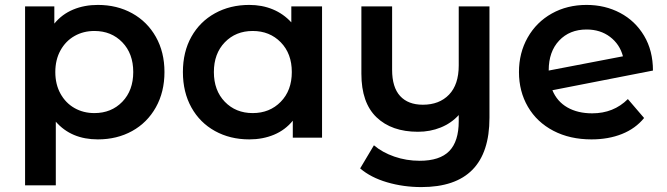

<svg xmlns="http://www.w3.org/2000/svg" viewBox="-20 -560 2714 781"><path d="M649 -267Q649 -186 614 -123.5Q579 -61 517.5 -27Q456 7 378 7Q270 7 207 -65V194H82V-534H201V-464Q232 -502 277.5 -521Q323 -540 378 -540Q456 -540 517.5 -506Q579 -472 614 -410Q649 -348 649 -267ZM522 -267Q522 -342 477.5 -388Q433 -434 364 -434Q319 -434 283 -413.5Q247 -393 226 -355Q205 -317 205 -267Q205 -217 226 -179Q247 -141 283 -120.5Q319 -100 364 -100Q433 -100 477.5 -146Q522 -192 522 -267Z M1290 -534V0H1171V-69Q1140 -31 1094.5 -12Q1049 7 994 7Q916 7 854.5 -27Q793 -61 758.5 -123Q724 -185 724 -267Q724 -349 758.5 -410.5Q793 -472 854.5 -506Q916 -540 994 -540Q1046 -540 1089.5 -522Q1133 -504 1165 -469V-534ZM1167 -267Q1167 -342 1122 -388Q1077 -434 1008 -434Q939 -434 894.5 -388Q850 -342 850 -267Q850 -192 894.5 -146Q939 -100 1008 -100Q1077 -100 1122 -146Q1167 -192 1167 -267Z M1971 -534V-81Q1971 201 1694 201Q1621 201 1554.5 181.5Q1488 162 1445 125L1501 31Q1535 60 1584 77Q1633 94 1687 94Q1769 94 1807.5 54.5Q1846 15 1846 -67V-92Q1816 -59 1773 -41.5Q1730 -24 1680 -24Q1573 -24 1511.5 -83Q1450 -142 1450 -260V-534H1575V-276Q1575 -205 1607.5 -169.5Q1640 -134 1700 -134Q1767 -134 1806.5 -175Q1846 -216 1846 -294V-534Z M2534 -157 2600 -80Q2565 -37 2510 -15Q2455 7 2386 7Q2298 7 2231 -28Q2164 -63 2127.5 -125.5Q2091 -188 2091 -267Q2091 -345 2126.5 -407.5Q2162 -470 2224.5 -505Q2287 -540 2366 -540Q2441 -540 2502.5 -507.5Q2564 -475 2600 -414.5Q2636 -354 2636 -273L2227 -193Q2246 -147 2288 -123Q2330 -99 2389 -99Q2476 -99 2534 -157ZM2212 -274V-273L2514 -331Q2501 -380 2461.5 -410Q2422 -440 2366 -440Q2297 -440 2254.5 -395Q2212 -350 2212 -274Z"/></svg>

Font: Montserrat Alternates SemiBold
Style: Regular
Weight: 600
Designer: Julieta Ulanovsky
Foundry: Julieta Ulanovsky
Version: Version 7.200